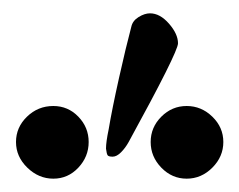

<svg xmlns="http://www.w3.org/2000/svg" viewBox="-20 -785 359 288"><path d="M315 -572Q315 -594 298.5 -610Q282 -626 260 -626Q238 -626 222 -610Q206 -594 206 -572Q206 -550 222 -533.5Q238 -517 260 -517Q282 -517 298.5 -533.5Q315 -550 315 -572ZM113 -572Q113 -594 97.5 -610Q82 -626 60 -626Q37 -626 20.5 -610Q4 -594 4 -572Q4 -550 21 -533.5Q38 -517 60 -517Q82 -517 97.5 -533.5Q113 -550 113 -572ZM173 -572Q247 -707 247 -720Q247 -734 233.5 -749.5Q220 -765 205 -765Q197 -765 188 -759.5Q179 -754 177 -745Q169 -715 158.5 -668Q148 -621 143 -591Q139 -572 139 -562Q140 -554 141.5 -552Q143 -550 149 -550Q155 -550 161.5 -556.5Q168 -563 173 -572Z"/></svg>

Font: EB Garamond Medium
Style: Regular
Weight: 500
Designer: Georg Duffner and Octavio Pardo
Foundry: Georg Duffner
Version: Version 1.000